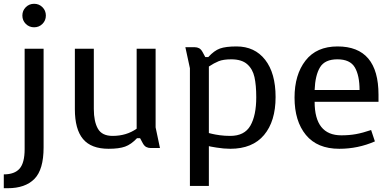

<svg xmlns="http://www.w3.org/2000/svg" viewBox="-43 -773 2062 1013"><path d="M137 -753Q163 -753 181 -735Q199 -717 199 -691Q199 -665 181 -647Q163 -629 137 -629Q111 -629 93 -647Q75 -665 75 -691Q75 -717 93 -735Q111 -753 137 -753ZM-23 147Q34 147 60.5 116.5Q87 86 87 14V-516H187V5Q187 122 138.5 171Q90 220 -2 220H-23Z M352 -197V-516H452V-198Q452 -132 473.5 -94Q495 -56 551 -56Q624 -56 678 -94V-516H778V-101L801 8H752Q739 8 728.5 2.5Q718 -3 710 -18L696 -44H680Q649 -11 617 0.5Q585 12 530 12Q438 12 395 -39.5Q352 -91 352 -197Z M1411 -261Q1411 -133 1350 -60.5Q1289 12 1172 12Q1138 12 1098.5 5.5Q1059 -1 1059 -2V208H959V-413L935 -524H984Q997 -524 1007.5 -518.5Q1018 -513 1026 -498L1040 -472H1056Q1087 -506 1117.5 -517Q1148 -528 1205 -528Q1301 -528 1356 -457.5Q1411 -387 1411 -261ZM1177 -460Q1135 -460 1110.5 -450Q1086 -440 1059 -422V-71Q1063 -70 1077.5 -66.5Q1092 -63 1117 -59.5Q1142 -56 1172 -56Q1247 -56 1278 -110Q1309 -164 1309 -260Q1309 -324 1299.5 -366.5Q1290 -409 1261 -434.5Q1232 -460 1177 -460Z M1511 -258Q1511 -134 1571 -61Q1631 12 1747 12Q1846 12 1935 -27L1915 -87Q1871 -72 1835.5 -65.5Q1800 -59 1758 -59Q1617 -59 1617 -236H1954V-273Q1954 -528 1738 -528Q1627 -528 1569 -453.5Q1511 -379 1511 -258ZM1737 -460Q1804 -460 1829 -417.5Q1854 -375 1854 -298H1617Q1620 -376 1645.5 -418Q1671 -460 1737 -460Z"/></svg>

Font: Voces
Style: Regular
Weight: 400
Designer: Ana Paula Megda, Pablo Ugerman
Foundry: Ana Paula Megda, Pablo Ugerman
Version: Version 1.100